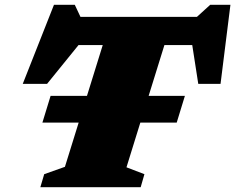

<svg xmlns="http://www.w3.org/2000/svg" viewBox="-20 -777 976 797"><path d="M156 -268 190 -379H341L406.5 -590H306L175.5 -429H74.5L204 -757H290.5L314 -707H797.5L852.5 -757H936.5L895.5 -429H803L778 -590H662.5L597 -379H747.5L713.5 -268H562.5L505 -82.5L579.5 -54L564 0H147.5L163.5 -54L249.5 -84.5L306.5 -268Z"/></svg>

Font: Newsreader 6pt ExtraBold
Style: Italic
Weight: 800
Italic angle: -17°
Designer: Hugues Gentile
Foundry: Production Type
Version: Version 1.003; ttfautohint (v1.8.3)